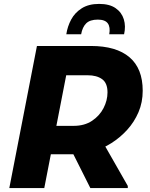

<svg xmlns="http://www.w3.org/2000/svg" viewBox="-20 -953 761 973"><path d="M180 -171.2 210 -315.2H353.2Q408.2 -315.2 446.5 -340.8Q484.7 -366.3 504.7 -405.2Q524.8 -444.2 524.8 -484.8Q524.8 -532.2 497.4 -551.9Q470 -571.6 424.4 -571.6H260L287.2 -720H441.2Q569 -720 636.1 -663Q703.2 -606 703.2 -493.2Q703.2 -434.2 681.8 -384.3Q660.4 -334.5 624.4 -294.9Q588.4 -255.4 544.4 -227.7Q500.4 -200.1 454.5 -185.6Q408.6 -171.2 367.6 -171.2ZM27.2 0 167.2 -720H344.4L204.4 0ZM437.8 0 339.2 -196.4 491.6 -249.2 627.6 -10.8V0ZM482.5 -933.2Q534.9 -933.2 565.8 -911.7Q596.7 -890.3 607.5 -855.1Q618.2 -820 608.8 -779.2H533.6Q540.1 -815.2 526.4 -834.4Q512.6 -853.6 475.7 -853.6Q435.8 -853.6 416.6 -834.4Q397.4 -815.2 391.2 -779.2H316Q322 -819.2 340.8 -854.2Q359.6 -889.2 394.6 -911.2Q429.5 -933.2 482.5 -933.2Z"/></svg>

Font: Kufam
Style: Italic
Weight: 400
Italic angle: -11°
Designer: Artur Schmal
Foundry: Original Type
Version: Version 1.301; ttfautohint (v1.8.3)